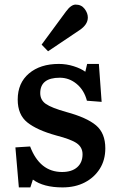

<svg xmlns="http://www.w3.org/2000/svg" viewBox="-20 -801 507 835"><path d="M62 14 47 -160 111 -164Q153 -53 250 -53Q292 -53 315.5 -73.5Q339 -94 339 -130Q339 -160 314.5 -177.5Q290 -195 224 -212Q141 -235 99 -268.5Q57 -302 57 -368Q57 -440 106 -481.5Q155 -523 236 -523Q269 -523 300.5 -513Q332 -503 351 -489L359 -523H410L422 -358L358 -363Q346 -409 313.5 -436Q281 -463 240 -463Q155 -463 155 -396Q155 -366 179.5 -349Q204 -332 268 -314Q357 -290 397.5 -256Q438 -222 438 -156Q438 -105 414 -67Q390 -29 348.5 -7.5Q307 14 252 14Q169 14 123 -20L112 14ZM189 -578 161 -607 267 -751Q289 -781 309 -781Q334 -781 348 -762.5Q362 -744 362 -725Q362 -694 326 -670Z"/></svg>

Font: Literata Medium
Style: Regular
Weight: 500
Designer: Latin by Veronika Burian and Jose Scaglione. Greek by Irene Vlachou. Cyrillic by Vera Evstafieva.
Foundry: TypeTogether
Version: Version 3.103; ttfautohint (v1.8.4.7-5d5b);gftools[0.9.29]